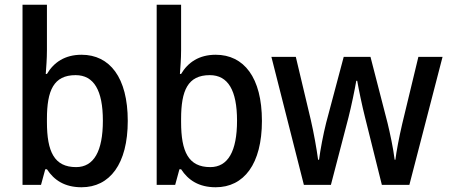

<svg xmlns="http://www.w3.org/2000/svg" viewBox="-20 -780 1896 810"><path d="M178 -568V-760H75V0H153L171 -66H178C208 -20 253 10 324 10C443 10 519 -88 519 -270C519 -453 443 -549 324 -549C254 -549 207 -517 178 -468H173C175 -495 178 -532 178 -568ZM299 -463C376 -463 414 -399 414 -271C414 -142 376 -75 301 -75C209 -75 178 -140 178 -265V-278C178 -398 206 -463 299 -463Z M744 -568V-760H641V0H719L737 -66H744C774 -20 819 10 890 10C1009 10 1085 -88 1085 -270C1085 -453 1009 -549 890 -549C820 -549 773 -517 744 -468H739C741 -495 744 -532 744 -568ZM865 -463C942 -463 980 -399 980 -271C980 -142 942 -75 867 -75C775 -75 744 -140 744 -265V-278C744 -398 772 -463 865 -463Z M1520 -285 1591 0H1707L1847 -540H1745L1677 -258C1664 -203 1652 -139 1648 -106H1645C1639 -155 1625 -220 1615 -261L1543 -540H1430L1356 -262C1344 -215 1331 -146 1326 -106H1322C1316 -151 1304 -219 1291 -275L1228 -540H1125L1262 0H1376L1450 -284C1462 -331 1477 -403 1483 -439H1487C1493 -404 1508 -332 1520 -285Z"/></svg>

Font: Noto Sans Arabic SemCond Med
Style: Regular
Weight: 500
Width: 4
Designer: Monotype Design Team, Nadine Chahine, Nizar Qandah and Khaled Hosny
Foundry: Monotype Imaging Inc.
Version: Version 2.012